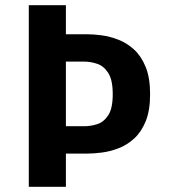

<svg xmlns="http://www.w3.org/2000/svg" viewBox="-20 -720 690 740"><path d="M91 0V-700H234V-588H315.5Q340.5 -588 372.2 -583.8Q404 -579.5 436.8 -566.8Q469.5 -554 497 -528.8Q524.5 -503.5 541.5 -461.8Q558.5 -420 558.5 -357Q558.5 -294 541.5 -252.5Q524.5 -211 497 -186Q469.5 -161 436.8 -148.5Q404 -136 372.2 -132Q340.5 -128 315.5 -128H234V0ZM234 -233.5H305.5Q329.5 -233.5 354.8 -241.5Q380 -249.5 397.2 -275.8Q414.5 -302 414.5 -357Q414.5 -412 397.2 -438.8Q380 -465.5 354.8 -474Q329.5 -482.5 305.5 -482.5H234Z"/></svg>

Font: Trispace SemiBold
Style: Regular
Weight: 600
Designer: Tyler Finck
Foundry: Etcetera Type Company
Version: Version 1.210; ttfautohint (v1.8.3)